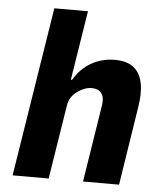

<svg xmlns="http://www.w3.org/2000/svg" viewBox="-51 -751 686 796"><g transform="rotate(5 291.5 -352.5)"><path d="M31 0 143 -705H283L237 -416H242Q271 -465 315.5 -489.5Q360 -514 411 -514Q462 -514 490 -492Q518 -470 526.5 -428Q535 -386 525 -326L474 0H324L373 -310Q379 -341 374 -357.5Q369 -374 356.5 -381.5Q344 -389 326 -389Q306 -389 284.5 -378Q263 -367 248 -349.5Q233 -332 230 -308L181 0Z"/></g></svg>

Font: Nunito Sans 7pt Condensed ExtraBold
Style: Italic
Weight: 800
Width: 3
Italic angle: -9°
Designer: Vernon Adams
Foundry: Vernon Adams
Version: Version 3.101;gftools[0.9.27]